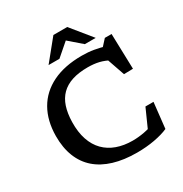

<svg xmlns="http://www.w3.org/2000/svg" viewBox="-208 -1072 1178 1238"><g transform="rotate(-30 381.0 -452.5)"><path d="M469 -70Q511.5 -70 555.5 -78.2Q599.5 -86.5 639 -102L573 -49L649.5 -220H709.5L688.5 -30Q647 -11.5 585.8 -0.2Q524.5 11 455 11Q358 11 283 -11.8Q208 -34.5 157 -79Q106 -123.5 79.8 -189.8Q53.5 -256 54 -343.5Q55 -457.5 102 -539.2Q149 -621 238.8 -665Q328.5 -709 457.5 -709Q505 -709 546.2 -701.8Q587.5 -694.5 630.5 -682L593 -678L644 -734H694L701.5 -471L634 -469.5L577.5 -632.5L616 -584Q572.5 -607.5 535.5 -616.2Q498.5 -625 452.5 -625Q385 -625 336 -609Q287 -593 255 -561Q223 -529 207.2 -481.2Q191.5 -433.5 190 -369.5Q188.5 -294.5 207.5 -238.2Q226.5 -182 263.2 -144.8Q300 -107.5 352.2 -88.8Q404.5 -70 469 -70ZM404 -857H431L323 -763.5H242L366 -916H469L593 -763.5H512Z"/></g></svg>

Font: Newsreader 9pt Medium
Style: Regular
Weight: 500
Designer: Hugues Gentile
Foundry: Production Type
Version: Version 1.003